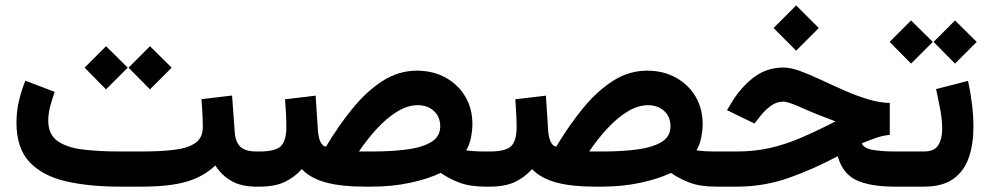

<svg xmlns="http://www.w3.org/2000/svg" viewBox="-20 -697 3697 717"><path d="M540 -524.4 621.1 -444.3 540 -363.3 460 -444.3ZM376 -524.4 457 -444.3 376 -363.3 295.9 -444.3ZM732.4 -326.7 846.7 -340.3 856.4 -205.6Q858.9 -167 877.4 -149.2Q896 -131.3 937.5 -131.3H948.7V0H937.5Q881.8 0 845 -20.8Q808.1 -41.5 784.2 -79.1Q740.2 -37.1 676.5 -18.6Q612.8 0 508.8 0H427.2Q313 0 226.1 -20Q139.2 -40 90.3 -91.8Q41.5 -143.6 41.5 -239.3Q41.5 -281.2 51 -321.3Q60.5 -361.3 74.7 -395.5L184.1 -354Q176.3 -331.5 168.2 -302.5Q160.2 -273.4 160.2 -246.6Q160.2 -194.8 195.3 -170.2Q230.5 -145.5 291 -138.4Q351.6 -131.3 427.2 -131.3H508.8Q581.1 -131.3 632.1 -137.7Q683.1 -144 710.2 -163.6Q737.3 -183.1 737.3 -222.7Q737.3 -247.1 735.8 -275.4Q734.4 -303.7 732.4 -326.7Z M1367.2 0H1341.3Q1255.9 0 1198 -15.4Q1140.1 -30.8 1106.9 -65.4Q1079.1 -34.2 1042.2 -17.1Q1005.4 0 949.2 0H929.2L929.7 -131.3H949.2Q1009.3 -131.3 1029.3 -151.6Q1049.3 -171.9 1049.3 -222.2Q1049.3 -249.5 1047.9 -275.1Q1046.4 -300.8 1044.4 -326.2L1158.7 -339.8L1167.5 -206.1Q1169.4 -183.6 1176.5 -167.7Q1183.6 -151.9 1197.3 -149.4Q1244.1 -227.5 1296.4 -291.7Q1348.6 -356 1408.4 -394.5Q1468.3 -433.1 1536.6 -433.1Q1597.2 -433.1 1644 -407.2Q1690.9 -381.3 1717.5 -336.4Q1744.1 -291.5 1744.1 -233.9Q1744.1 -210 1738.5 -182.1Q1732.9 -154.3 1720.7 -135.7Q1732.9 -133.8 1750 -132.6Q1767.1 -131.3 1793.9 -131.3H1808.6V0H1794.4Q1735.4 0 1695.8 -14.9Q1656.2 -29.8 1626 -51.3Q1577.1 -28.3 1510.3 -14.2Q1443.4 0 1367.2 0ZM1540 -304.2Q1502.4 -304.2 1463.6 -280.5Q1424.8 -256.8 1388.4 -217.5Q1352.1 -178.2 1320.3 -131.3H1371.6Q1442.9 -131.3 1500 -138.9Q1557.1 -146.5 1590.6 -166.7Q1624 -187 1624 -225.1Q1624 -260.7 1600.3 -282.5Q1576.7 -304.2 1540 -304.2Z M2227.1 0H2201.2Q2115.7 0 2057.9 -15.4Q2000 -30.8 1966.8 -65.4Q1939 -34.2 1902.1 -17.1Q1865.2 0 1809.1 0H1789.1L1789.6 -131.3H1809.1Q1869.1 -131.3 1889.2 -151.6Q1909.2 -171.9 1909.2 -222.2Q1909.2 -249.5 1907.7 -275.1Q1906.2 -300.8 1904.3 -326.2L2018.6 -339.8L2027.3 -206.1Q2029.3 -183.6 2036.4 -167.7Q2043.5 -151.9 2057.1 -149.4Q2104 -227.5 2156.2 -291.7Q2208.5 -356 2268.3 -394.5Q2328.1 -433.1 2396.5 -433.1Q2457 -433.1 2503.9 -407.2Q2550.8 -381.3 2577.4 -336.4Q2604 -291.5 2604 -233.9Q2604 -210 2598.4 -182.1Q2592.8 -154.3 2580.6 -135.7Q2592.8 -133.8 2609.9 -132.6Q2627 -131.3 2653.8 -131.3H2668.5V0H2654.3Q2595.2 0 2555.7 -14.9Q2516.1 -29.8 2485.8 -51.3Q2437 -28.3 2370.1 -14.2Q2303.2 0 2227.1 0ZM2399.9 -304.2Q2362.3 -304.2 2323.5 -280.5Q2284.7 -256.8 2248.3 -217.5Q2211.9 -178.2 2180.2 -131.3H2231.4Q2302.7 -131.3 2359.9 -138.9Q2417 -146.5 2450.4 -166.7Q2483.9 -187 2483.9 -225.1Q2483.9 -260.7 2460.2 -282.5Q2436.5 -304.2 2399.9 -304.2Z M2953.1 -676.8 3037.6 -592.3 2953.1 -507.8 2868.7 -592.3ZM3302.7 -312.5V-193.4Q3276.4 -190.9 3249.3 -181.4Q3222.2 -171.9 3198.2 -161.6Q3206.1 -142.6 3240.7 -137Q3275.4 -131.3 3323.2 -131.3H3350.1V0H3321.3Q3230 0 3178.2 -24.2Q3126.5 -48.3 3108.4 -113.8Q3017.1 -64.9 2925 -32.5Q2833 0 2730.5 0H2648.9V-131.3H2731.9Q2797.9 -131.3 2855 -144.3Q2912.1 -157.2 2970.9 -182.4Q3029.8 -207.5 3100.1 -243.7Q3026.4 -271 2974.9 -294.2Q2923.3 -317.4 2905.8 -317.4Q2878.9 -317.4 2857.2 -300.8Q2835.4 -284.2 2820.8 -265.1L2797.4 -235.8L2694.8 -285.6L2713.9 -316.9Q2747.6 -372.1 2795.2 -408.4Q2842.8 -444.8 2906.2 -444.8Q2932.6 -444.8 2968.5 -431.6Q3004.4 -418.5 3045.9 -398.9Q3087.4 -379.4 3131.6 -359.9Q3175.8 -340.3 3219.5 -326.9Q3263.2 -313.5 3302.7 -312.5Z M3546.4 -620.6 3627.4 -540.5 3546.4 -459.5 3466.3 -540.5ZM3382.3 -620.6 3463.4 -540.5 3382.3 -459.5 3302.2 -540.5ZM3430.2 0H3330.6V-131.3H3430.2Q3469.7 -131.3 3484.1 -155.3Q3498.5 -179.2 3498.5 -216.3Q3498.5 -249.5 3491.2 -288.3Q3483.9 -327.1 3475.6 -364.3L3595.2 -395Q3604.5 -350.6 3609.9 -306.9Q3615.2 -263.2 3615.2 -223.6Q3615.2 -159.7 3598.1 -109.1Q3581.1 -58.6 3540.5 -29.3Q3500 0 3430.2 0Z"/></svg>

Font: Vazirmatn FD
Style: Bold
Weight: 700
Designer: Saber Rastikerdar
Foundry: Saber Rastikerdar
Version: Version 33.001